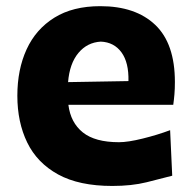

<svg xmlns="http://www.w3.org/2000/svg" viewBox="-20 -597 631 632"><path d="M349.6 15.1Q240.2 15.1 171.1 -22.9Q102.1 -61 69.6 -127.9Q37.1 -194.8 37.1 -281.7Q37.1 -368.2 67.6 -434.6Q98.1 -501 158.9 -538.8Q219.7 -576.7 310.1 -576.7Q426.3 -576.7 491 -515.1Q555.7 -453.6 555.7 -327.1Q555.7 -304.7 554.2 -286.9Q552.7 -269 550.3 -252H205.1Q212.4 -193.4 252.7 -161.1Q293 -128.9 371.6 -128.9Q401.4 -128.9 449.7 -140.9Q498 -152.8 540 -168.5L546.9 -18.6Q511.7 -9.3 462.6 2.9Q413.6 15.1 349.6 15.1ZM402.8 -330.1Q404.3 -391.1 379.9 -424.6Q355.5 -458 312 -460Q267.1 -457.5 238 -422.6Q209 -387.7 204.1 -326.7Z"/></svg>

Font: Pinar-DS1-FD Bold
Style: Regular
Weight: 700
Designer: Amin Abedi
Version: Version 2.000